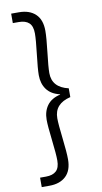

<svg xmlns="http://www.w3.org/2000/svg" viewBox="-117 -984 648 1221"><g transform="rotate(-10 206.5 -373.0)"><path d="M222.2 -227.1Q222.2 -188.5 233.2 -95.7Q244.1 -2.9 244.1 42Q244.1 113.8 205.3 150.4Q166.5 187 99.1 187H48.8V126H86.9Q130.9 126 153.3 105Q175.8 84 175.8 37.1Q175.8 -3.9 164.8 -96.7Q153.8 -189.5 153.8 -229Q153.8 -283.7 181.4 -321.3Q209 -358.9 266.1 -372.1V-374Q209 -387.2 181.4 -424.8Q153.8 -462.4 153.8 -517.1Q153.8 -557.6 164.8 -649.9Q175.8 -742.2 175.8 -783.2Q175.8 -830.1 153.3 -851.1Q130.9 -872.1 86.9 -872.1H48.8V-933.1H99.1Q166.5 -933.1 205.3 -896.5Q244.1 -859.9 244.1 -788.1Q244.1 -743.2 233.2 -650.6Q222.2 -558.1 222.2 -519Q222.2 -425.8 327.1 -401.9V-345.2Q222.2 -320.3 222.2 -227.1Z"/></g></svg>

Font: SVN-Poppins Light
Style: Regular
Weight: 300
Designer: Ninad Kale (Devanagari), Jonny Pinhorn (Latin)
Foundry: Indian Type Foundry
Version: Version 3.002 2017